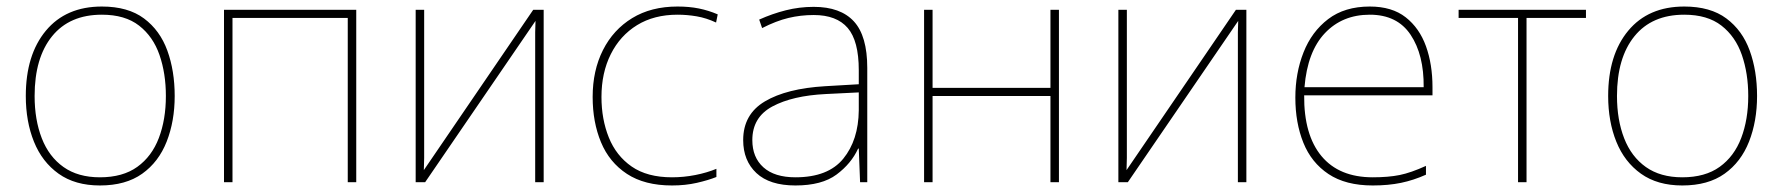

<svg xmlns="http://www.w3.org/2000/svg" viewBox="-20 -558 5461 588"><path d="M515 -264Q515 -187 490.5 -124.5Q466 -62 415.5 -26Q365 10 286 10Q210 10 159.5 -26Q109 -62 84 -124Q59 -186 59 -264Q59 -390 120.5 -464Q182 -538 292 -538Q372 -538 421 -501.5Q470 -465 492.5 -403Q515 -341 515 -264ZM86 -264Q86 -191 108 -134.5Q130 -78 174.5 -46.5Q219 -15 286 -15Q356 -15 400.5 -47Q445 -79 466.5 -135.5Q488 -192 488 -264Q488 -333 468.5 -389.5Q449 -446 406 -479.5Q363 -513 292 -513Q193 -513 139.5 -447Q86 -381 86 -264Z M1071 -528V0H1045V-503H692V0H666V-528Z M1279 -114Q1279 -89 1279 -74.5Q1279 -60 1278 -37L1613 -528H1645V0H1619V-426Q1619 -447 1619 -459.5Q1619 -472 1620 -494L1282 0H1253V-528H1279Z M2038 10Q1954 10 1900 -25.5Q1846 -61 1820.5 -122.5Q1795 -184 1795 -261Q1795 -342 1826.5 -404.5Q1858 -467 1916 -502.5Q1974 -538 2055 -538Q2091 -538 2120.5 -532Q2150 -526 2178 -514L2173 -489Q2143 -503 2113.5 -508Q2084 -513 2055 -513Q1983 -513 1931 -481Q1879 -449 1850.5 -392Q1822 -335 1822 -261Q1822 -193 1844.5 -137Q1867 -81 1914.5 -48Q1962 -15 2038 -15Q2074 -15 2109.5 -22Q2145 -29 2174 -41V-16Q2149 -6 2114 2Q2079 10 2038 10Z M2472 -537Q2554 -537 2595 -492.5Q2636 -448 2636 -350V0H2614L2610 -103H2608Q2587 -57 2542 -23.5Q2497 10 2416 10Q2337 10 2296.5 -28Q2256 -66 2256 -129Q2256 -208 2322.5 -247.5Q2389 -287 2507 -294L2610 -300V-343Q2610 -433 2576 -472.5Q2542 -512 2472 -512Q2432 -512 2394.5 -503Q2357 -494 2314 -472L2305 -498Q2345 -516 2386.5 -526.5Q2428 -537 2472 -537ZM2509 -270Q2407 -265 2345.5 -232Q2284 -199 2284 -129Q2284 -76 2318 -45.5Q2352 -15 2416 -15Q2516 -15 2562.5 -72Q2609 -129 2610 -220V-275Z M2836 -528V-289H3197V-528H3223V0H3197V-264H2836V0H2810V-528Z M3431 -114Q3431 -89 3431 -74.5Q3431 -60 3430 -37L3765 -528H3797V0H3771V-426Q3771 -447 3771 -459.5Q3771 -472 3772 -494L3434 0H3405V-528H3431Z M4175 -538Q4243 -538 4285 -505Q4327 -472 4347 -416.5Q4367 -361 4367 -291V-266H3974Q3973 -145 4027 -80Q4081 -15 4184 -15Q4232 -15 4266.5 -22Q4301 -29 4347 -50V-23Q4309 -6 4270.5 2Q4232 10 4184 10Q4101 10 4048.5 -25Q3996 -60 3971.5 -121Q3947 -182 3947 -259Q3947 -334 3972 -397.5Q3997 -461 4047.5 -499.5Q4098 -538 4175 -538ZM4175 -513Q4091 -513 4037.5 -456.5Q3984 -400 3975 -291H4340Q4341 -390 4300 -451.5Q4259 -513 4175 -513Z M4837 -503H4655V0H4629V-503H4447V-528H4837Z M5361 -264Q5361 -187 5336.5 -124.5Q5312 -62 5261.5 -26Q5211 10 5132 10Q5056 10 5005.5 -26Q4955 -62 4930 -124Q4905 -186 4905 -264Q4905 -390 4966.5 -464Q5028 -538 5138 -538Q5218 -538 5267 -501.5Q5316 -465 5338.5 -403Q5361 -341 5361 -264ZM4932 -264Q4932 -191 4954 -134.5Q4976 -78 5020.5 -46.5Q5065 -15 5132 -15Q5202 -15 5246.5 -47Q5291 -79 5312.5 -135.5Q5334 -192 5334 -264Q5334 -333 5314.5 -389.5Q5295 -446 5252 -479.5Q5209 -513 5138 -513Q5039 -513 4985.5 -447Q4932 -381 4932 -264Z"/></svg>

Font: Noto Sans Thin
Style: Regular
Weight: 100
Designer: Monotype Design Team
Foundry: Monotype Imaging Inc.
Version: Version 2.007